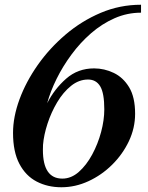

<svg xmlns="http://www.w3.org/2000/svg" viewBox="-20 -780 624 810"><path d="M550 -300Q550 -240 523.8 -184.5Q497.5 -129 453 -85Q408.5 -41 353 -15.5Q297.5 10 239 10Q181 10 134.8 -14Q88.5 -38 61.8 -88.8Q35 -139.5 35 -219.5Q35 -286.5 62.2 -360.8Q89.5 -435 139.2 -505.8Q189 -576.5 256.5 -634Q324 -691.5 404.8 -725.8Q485.5 -760 575 -760V-726.5Q516.5 -726.5 463.2 -703Q410 -679.5 364.2 -639.8Q318.5 -600 281.8 -550.2Q245 -500.5 218.8 -447.5Q192.5 -394.5 179 -344.5Q209.5 -404.5 259 -448Q308.5 -491.5 377 -491.5Q420 -491.5 459.8 -472.5Q499.5 -453.5 524.8 -411.8Q550 -370 550 -300ZM420 -318.5Q420 -387 402.8 -415.8Q385.5 -444.5 351.5 -444.5Q313 -444.5 279.8 -417.8Q246.5 -391 221.2 -348.5Q196 -306 180.5 -258.5Q165 -211 161.5 -169L161 -147.5Q161 -26.5 243 -26.5Q280.5 -26.5 312.5 -54.8Q344.5 -83 368.8 -127.8Q393 -172.5 406.5 -223Q420 -273.5 420 -318.5Z"/></svg>

Font: Bodoni* 06pt Medium
Style: Italic
Weight: 500
Italic angle: -13°
Version: Version 2.3